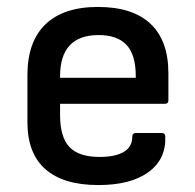

<svg xmlns="http://www.w3.org/2000/svg" viewBox="-20 -521 562 553"><path d="M263 12Q163 12 111 -33.5Q59 -79 59 -169V-305Q59 -401 111 -451Q163 -501 262 -501Q362 -501 413.5 -452.5Q465 -404 465 -310V-232Q465 -222 455 -222H153V-190Q153 -126 180 -97.5Q207 -69 267 -69Q312 -69 336.5 -83.5Q361 -98 361 -127Q361 -138 372 -138H446Q455 -138 456 -129Q459 -63 408 -25.5Q357 12 263 12ZM153 -297H371V-302Q371 -363 344.5 -391.5Q318 -420 264 -420Q153 -420 153 -301Z"/></svg>

Font: Sofia Sans Medium
Style: Regular
Weight: 500
Designer: Botio Nikoltchev, Ani Petrova
Foundry: lettersoup
Version: Version 4.101; ttfautohint (v1.8.4.7-5d5b)